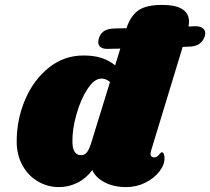

<svg xmlns="http://www.w3.org/2000/svg" viewBox="-20 -759 856 782"><path d="M816 -623Q816 -619 814 -611Q800 -570 751 -569L724 -568L595 -144Q593 -136 593 -133Q593 -126 597 -122Q601 -118 607 -118Q619 -118 627.5 -128.5Q636 -139 639 -139Q644 -139 647 -132Q650 -125 650 -116Q651 -89 629.5 -61Q608 -33 572 -15Q536 3 494 3Q444 3 407 -16Q370 -35 356 -66Q329 -31 294 -14Q259 3 220 3Q174 3 134.5 -20Q95 -43 71.5 -85.5Q48 -128 48 -182Q48 -273 82.5 -353.5Q117 -434 179 -483.5Q241 -533 320 -533Q363 -533 393.5 -523Q424 -513 449 -493L470 -561L421 -560Q401 -559 390.5 -566.5Q380 -574 380 -588Q380 -591 382 -601Q388 -622 403 -632Q418 -642 445 -643L495 -644Q512 -695 544 -717Q576 -739 640 -739Q750 -739 750 -670Q750 -665 748 -651L771 -652Q793 -653 804.5 -645Q816 -637 816 -623ZM428 -425Q412 -439 393 -439Q364 -439 336 -396Q308 -353 291 -292Q274 -231 275 -182Q275 -127 311 -127Q324 -127 333 -137.5Q342 -148 350 -172Z"/></svg>

Font: Shrikhand
Style: Regular
Weight: 400
Italic angle: -14°
Version: Version 1.000;PS 1.000;hotconv 1.0.88;makeotf.lib2.5.647800